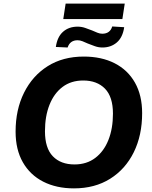

<svg xmlns="http://www.w3.org/2000/svg" viewBox="-20 -1028 836 1059"><path d="M388 11Q291 11 218.5 -26Q146 -63 106 -133Q66 -203 66 -302Q66 -423 112.5 -516.5Q159 -610 243 -663Q327 -716 442 -716Q540 -716 612.5 -679Q685 -642 724.5 -572Q764 -502 764 -404Q764 -282 718 -188.5Q672 -95 587.5 -42Q503 11 388 11ZM391 -121Q458 -121 505.5 -157Q553 -193 578 -256Q603 -319 603 -401Q603 -494 559 -539Q515 -584 439 -584Q372 -584 325 -548.5Q278 -513 253 -450Q228 -387 228 -304Q228 -211 271.5 -166Q315 -121 391 -121ZM329 -923 342 -1008H668L655 -923ZM545 -766Q523 -766 502.5 -773.5Q482 -781 464 -788Q449 -795 435 -800.5Q421 -806 408 -806Q366 -806 353 -766L288 -769Q296 -825 328 -853Q360 -881 408 -881Q430 -881 450 -874Q470 -867 488 -860Q504 -853 517.5 -847.5Q531 -842 544 -842Q587 -842 599 -882L665 -878Q657 -822 624.5 -794Q592 -766 545 -766Z"/></svg>

Font: Nunito Sans ExtraBold
Style: Italic
Weight: 800
Italic angle: -9°
Designer: Vernon Adams
Foundry: Vernon Adams
Version: Version 3.006; ttfautohint (v1.8.3)